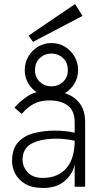

<svg xmlns="http://www.w3.org/2000/svg" viewBox="-20 -928 521 954"><path d="M195 6Q139 6 105 -14.5Q71 -35 55.5 -65.5Q40 -96 40 -126Q40 -188 70 -221Q100 -254 148.5 -266.5Q197 -279 253 -279Q303 -279 351 -269V-320Q351 -378 317 -403.5Q283 -429 225 -429Q178 -429 146 -411Q114 -393 88 -362L52 -393Q77 -423 117 -450Q157 -477 225 -477Q272 -477 312.5 -461.5Q353 -446 378 -411.5Q403 -377 403 -321V0H351V-112Q343 -66 303 -30Q263 6 195 6ZM193 -44Q267 -44 309 -91.5Q351 -139 351 -229Q336 -232 312.5 -235.5Q289 -239 264 -239Q184 -239 138 -215Q92 -191 92 -133Q92 -101 117 -72.5Q142 -44 193 -44ZM236 -447Q199 -447 169 -465Q139 -483 121 -513Q103 -543 103 -580Q103 -617 121 -647.5Q139 -678 169 -696Q199 -714 236 -714Q273 -714 302.5 -696Q332 -678 350 -647.5Q368 -617 368 -580Q368 -543 350 -513Q332 -483 302.5 -465Q273 -447 236 -447ZM236 -499Q269 -499 293 -521Q317 -543 317 -580Q317 -617 293 -639.5Q269 -662 236 -662Q202 -662 178 -639.5Q154 -617 154 -580Q154 -543 178 -521Q202 -499 236 -499ZM144 -720 122 -751 353 -908 390 -849Z"/></svg>

Font: Lil Grotesk Light
Style: Regular
Weight: 300
Designer: Bastien Sozeau
Foundry: NBR — Bastien Sozeau
Version: Version 3.003; ttfautohint (v1.8.4.7-5d5b);gftools[0.9.33]